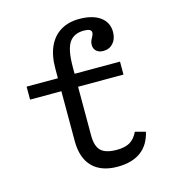

<svg xmlns="http://www.w3.org/2000/svg" viewBox="-99 -713 728 807"><g transform="rotate(-15 265.5 -310.0)"><path d="M167.7 -206.5V-454.8Q167.7 -512.1 185.9 -551.2Q204 -590.3 237.9 -610.5Q271.8 -630.6 317.7 -630.6Q375.8 -630.6 408.9 -606.9Q441.9 -583.1 441.9 -541.1Q441.9 -511.3 425.4 -492.7Q408.9 -474.2 382.3 -474.2Q363.7 -474.2 352.4 -484.3Q341.1 -494.4 341.1 -511.3Q341.1 -522.6 345.2 -531Q349.2 -539.5 353.2 -546.8Q357.3 -554 357.3 -561.3Q357.3 -578.2 325 -578.2Q280.6 -578.2 260.5 -548Q240.3 -517.7 240.3 -441.1V-206.5ZM314.5 11.3Q243.5 11.3 205.6 -27.4Q167.7 -66.1 167.7 -139.5V-206.5H240.3V-144.4Q240.3 -97.6 260.9 -77.8Q281.5 -58.1 329.8 -58.1Q365.3 -58.1 386.7 -70.6Q408.1 -83.1 421.8 -112.1L466.9 -100Q454 -44.4 415.7 -16.5Q377.4 11.3 314.5 11.3ZM31.5 -356.5V-412.9H437.9V-356.5Z"/></g></svg>

Font: Playfair 5pt SemiExpanded Light
Style: Regular
Weight: 300
Width: 6
Designer: Claus Eggers Sørensen
Foundry: Claus Eggers Sørensen
Version: Version 2.203